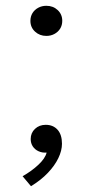

<svg xmlns="http://www.w3.org/2000/svg" viewBox="-20 -520 320 663"><path d="M140 -396Q117 -396 101 -410.8Q85 -425.5 85 -448Q85 -463 92.2 -474.8Q99.5 -486.5 112 -493.2Q124.5 -500 140 -500Q163.5 -500 179.2 -485.2Q195 -470.5 195 -448Q195 -433 187.8 -421.2Q180.5 -409.5 168 -402.8Q155.5 -396 140 -396ZM87 123 58 88.5Q89 71 112.5 49Q136 27 141 7Q125.5 8 113 2.2Q100.5 -3.5 93.2 -14.5Q86 -25.5 86 -40Q86 -61 100.8 -75Q115.5 -89 138 -89Q163.5 -89 178.8 -72Q194 -55 194 -23.5Q194 0 181.5 26Q169 52 145.2 77Q121.5 102 87 123Z"/></svg>

Font: Geologica Roman Thin
Style: Regular
Weight: 250
Designer: Sindre Bremnes, Frode Helland
Foundry: Monokrom Skriftforlag AS
Version: Version 1.010;gftools[0.9.28]